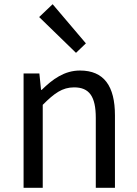

<svg xmlns="http://www.w3.org/2000/svg" viewBox="-20 -892 651 912"><path d="M92 0H183V-394C238 -449 276 -477 332 -477C404 -477 435 -434 435 -332V0H526V-344C526 -483 474 -557 360 -557C286 -557 230 -516 178 -465H175L167 -543H92ZM341 -641 388 -686 230 -872 166 -811Z"/></svg>

Font: Noto Sans Mono CJK JP Regular
Style: Regular
Weight: 400
Designer: Ryoko NISHIZUKA (kana & ideographs); Paul D. Hunt (Latin, Greek & Cyrillic); Wenlong ZHANG (bopomofo); Sandoll Communica
Foundry: Adobe Systems Incorporated
Version: Version 1.004;PS 1.004;hotconv 1.0.82;makeotf.lib2.5.63406